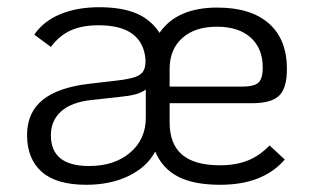

<svg xmlns="http://www.w3.org/2000/svg" viewBox="-20 -501 860 532"><path d="M727 -98 769 -59Q709 11 590 11Q517 11 473.5 -11.5Q430 -34 410 -81Q387 -38 336.5 -13.5Q286 11 219 11Q136 11 95.5 -25Q55 -61 55 -127Q55 -189 98 -224Q141 -259 228 -269L306 -278Q339 -282 355.5 -288Q372 -294 378 -305.5Q384 -317 383 -338Q374 -431 253 -431Q207 -431 175.5 -416.5Q144 -402 121 -371L75 -405Q100 -442 146.5 -461.5Q193 -481 255 -481Q317 -481 357.5 -464Q398 -447 422 -410Q470 -480 582 -480Q675 -480 725 -436Q775 -392 775 -310Q775 -257 753.5 -236Q732 -215 678 -215H450V-162Q450 -102 484.5 -72.5Q519 -43 590 -43Q633 -43 666 -56Q699 -69 727 -98ZM450 -261H650Q684 -261 696 -272Q708 -283 708 -314Q708 -367 674.5 -397Q641 -427 581 -427Q520 -427 485 -395.5Q450 -364 450 -310ZM384 -175V-253Q372 -244 355 -239.5Q338 -235 308 -232L234 -224Q178 -218 149.5 -192.5Q121 -167 121 -126Q121 -41 227 -41Q297 -41 340.5 -78Q384 -115 384 -175Z"/></svg>

Font: KoHo
Style: Regular
Weight: 400
Version: Version 1.000; ttfautohint (v1.6)